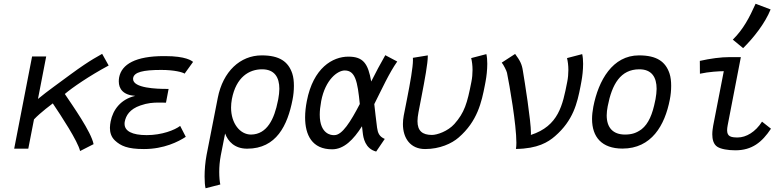

<svg xmlns="http://www.w3.org/2000/svg" viewBox="-20 -803 4184 1037"><path d="M330.1 -295.4C368.7 -328.6 461.4 -392.6 566.9 -449.2L531.7 -512.2C518.6 -502.9 477.5 -486.8 359.4 -399.9C298.3 -354 239.3 -313.5 185.1 -268.6L229.5 -498H153.3L56.6 0H132.8L163.6 -158.2C197.8 -194.8 265.1 -244.6 265.1 -244.6C310.1 -177.7 400.4 -40.5 412.6 12.7L485.4 -24.4C473.1 -90.3 371.6 -233.4 330.1 -295.4Z M983.4 -64 953.1 -123C923.8 -100.6 854.5 -73.2 772.5 -73.2C692.4 -73.2 652.8 -95.7 652.8 -133.8C652.8 -137.7 652.8 -141.6 653.8 -146C660.2 -178.7 680.2 -213.4 738.3 -233.4C776.9 -247.1 807.6 -249 838.4 -249C851.1 -249 863.8 -248.5 876.5 -248.5L890.6 -322.8H881.8H879.4C827.1 -322.8 698.7 -326.7 698.7 -376.5C698.7 -378.4 698.7 -380.4 699.2 -382.3C705.1 -413.1 751.5 -425.3 851.1 -425.3C922.4 -425.3 966.8 -412.6 977.1 -405.3L1022.9 -468.8C1015.1 -474.6 984.9 -500 871.6 -500H864.7C713.4 -500 637.2 -456.5 623.5 -385.3C622.1 -377.9 621.6 -370.6 621.6 -363.3C621.6 -323.7 644.5 -289.6 710.4 -285.2C632.8 -267.6 589.8 -210.4 577.6 -147C575.7 -136.2 573.7 -124.5 573.7 -112.3C573.7 -88.4 580.1 -63.5 601.1 -43.9C632.3 -15.1 668.5 2 757.3 2C866.2 2 943.8 -38.1 983.4 -64Z M1156.2 -274.4 1095.7 34.2C1088.4 72.8 1085 115.2 1085 150.4C1085 177.7 1086.9 200.7 1090.3 213.9L1169.9 193.4C1166.5 178.2 1164.1 153.8 1164.1 125.5C1164.1 98.6 1166.5 67.9 1172.4 36.6L1195.8 -82C1211.4 -39.1 1247.6 0 1314.5 0H1315.4C1472.7 0 1533.2 -126 1560.1 -265.1C1564.9 -289.1 1567.4 -314.5 1567.4 -339.4C1567.4 -363.8 1564.9 -386.7 1558.6 -405.8C1537.1 -470.2 1489.7 -503.9 1393.6 -503.9C1277.3 -503.9 1184.1 -417 1156.2 -274.4ZM1481 -258.8C1461.9 -160.6 1422.4 -77.1 1335.9 -76.2C1275.9 -76.2 1228 -137.2 1228 -221.7C1228 -236.3 1229.5 -252 1232.4 -268.1C1255.4 -387.2 1325.7 -428.7 1395.5 -428.7C1462.9 -428.7 1488.8 -385.3 1488.8 -323.2C1488.8 -306.2 1486.3 -287.1 1482.9 -267.6C1482.4 -264.6 1481.4 -261.7 1481 -258.8Z M1714.8 -257.3C1737.3 -374 1803.7 -422.4 1841.8 -422.4C1898.9 -422.4 1911.1 -363.8 1923.3 -241.2C1873.5 -145.5 1828.1 -73.2 1786.6 -73.2H1780.3C1772.9 -73.2 1707 -75.7 1707 -183.6C1707 -204.1 1709.5 -228.5 1714.8 -257.3ZM2001.5 -240.7C2043 -322.8 2082 -409.2 2125.5 -470.7L2061 -504.9C2034.7 -459.5 2009.3 -411.1 1984.9 -362.8C1968.3 -459 1942.4 -497.1 1861.8 -497.1C1776.4 -497.1 1671.9 -436.5 1637.2 -257.3C1631.3 -227.1 1627.9 -197.3 1627.9 -168.9C1627.9 -73.7 1665.5 3.4 1773.9 3.4C1837.9 3.4 1889.2 -48.8 1935.1 -121.1C1936.5 -110.4 1937.5 -99.1 1939 -87.9C1941.9 -58.6 1952.1 0 2011.7 15.6L2058.1 -52.7C2028.3 -65.4 2020.5 -85 2016.6 -113.3C2010.3 -160.6 2005.9 -203.1 2001.5 -240.7Z M2160.6 -178.7C2157.7 -163.1 2156.2 -147.5 2156.2 -132.8C2156.2 -56.6 2196.8 2 2275.9 2C2355.5 2 2419.9 -27.8 2457 -60.1C2558.6 -147.9 2581.1 -251 2599.1 -344.2C2600.1 -350.1 2601.6 -356.4 2602.5 -362.3C2603 -364.3 2603 -366.2 2603.5 -368.2C2607.4 -388.7 2611.8 -424.8 2611.8 -458.5C2611.8 -477.5 2610.4 -496.1 2606.9 -510.7L2524.9 -489.3C2529.3 -471.2 2532.2 -449.2 2532.2 -425.3C2532.2 -404.3 2530.3 -381.3 2525.9 -360.4C2503.4 -244.1 2488.3 -194.3 2434.1 -133.3C2398.9 -94.2 2341.3 -74.2 2313 -74.2C2261.2 -74.2 2234.9 -96.2 2234.9 -148.9C2234.9 -162.6 2236.8 -178.2 2240.2 -196.3C2245.6 -224.1 2251 -252.4 2256.3 -279.8C2274.9 -375.5 2290.5 -460.9 2290.5 -499V-503.9L2210 -490.7C2210.4 -487.3 2210.4 -483.4 2210.4 -478.5C2210.4 -439.5 2195.8 -356.9 2178.2 -268.1C2172.4 -238.8 2166.5 -208 2160.6 -178.7Z M2762.2 -511.7 2689.9 -464.8C2700.2 -452.6 2716.3 -419.9 2718.3 -409.7C2731.9 -343.8 2769 -129.9 2769 -32.2C2769 -18.6 2768.1 -6.8 2766.6 1.5C2884.3 0 2940.4 -35.2 2977.5 -67.4C3076.2 -152.8 3097.7 -246.1 3115.2 -335.9C3117.2 -344.7 3118.2 -353.5 3120.1 -362.3C3120.6 -364.3 3120.6 -366.2 3121.1 -368.2C3125 -388.7 3129.4 -424.8 3129.4 -458.5C3129.4 -477.5 3127.9 -496.1 3124.5 -510.7L3042.5 -489.3C3046.9 -471.2 3049.8 -449.2 3049.8 -425.3C3049.8 -404.3 3047.9 -381.3 3043.5 -360.4L3043 -357.9C3019 -235.8 2997.1 -122.6 2847.2 -74.2C2847.2 -77.1 2847.7 -80.6 2847.7 -84.5C2847.7 -150.4 2814 -361.8 2804.2 -419.9C2798.8 -456.5 2789.1 -475.1 2762.2 -511.7Z M3340.8 -0.5H3341.8C3499 -0.5 3570.8 -126 3597.7 -265.1C3602.5 -289.1 3605 -314.5 3605 -339.4C3605 -363.8 3602.5 -386.7 3596.2 -405.8C3574.7 -470.2 3527.3 -503.9 3431.2 -503.9C3288.6 -503.9 3212.4 -369.1 3184.6 -226.6C3180.2 -203.1 3177.7 -181.2 3177.7 -160.6C3177.7 -62 3231 -1 3340.8 -0.5ZM3445.3 -105C3417 -84.5 3393.6 -76.7 3356.4 -76.2C3290 -76.2 3256.8 -114.3 3256.8 -179.7C3256.8 -194.8 3258.8 -211.4 3262.2 -229C3285.2 -348.1 3331.5 -428.7 3433.1 -428.7C3500.5 -428.7 3526.4 -385.3 3526.4 -323.2C3526.4 -306.2 3523.9 -287.1 3520.5 -267.6C3520 -264.6 3519 -261.7 3518.6 -258.8C3504.4 -186.5 3482.9 -134.8 3445.3 -105Z M3938 -588.9 3993.7 -543C4050.8 -599.6 4111.8 -676.8 4142.1 -752L4061 -782.7C4027.3 -708 3995.6 -646 3938 -588.9ZM3922.9 -494.6C3872.1 -494.6 3816.9 -486.8 3759.8 -474.1L3760.3 -404.8C3808.6 -415.5 3865.2 -418.5 3889.2 -418.5L3832 -124.5C3830.1 -112.8 3827.1 -95.7 3827.1 -77.6C3827.1 -51.3 3833 -23.4 3855 -9.8C3874 2 3910.2 8.8 3951.7 8.8C4041.5 8.8 4095.7 -34.7 4144 -107.9L4095.7 -146C4060.5 -90.3 4009.8 -60.5 3964.4 -60.5C3927.7 -60.5 3907.2 -65.9 3907.2 -99.6C3907.2 -106.9 3908.2 -116.2 3910.2 -126.5C3910.2 -126.5 3955.6 -361.3 3981.4 -494.6Z"/></svg>

Font: Fantasque Sans Mono
Style: RegItalic
Weight: 400
Italic angle: -11°
Monospace: yes
Designer: Jany Belluz
Version: Version 1.6.3